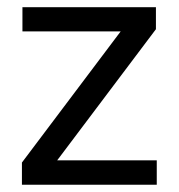

<svg xmlns="http://www.w3.org/2000/svg" viewBox="-20 -508 491 528"><path d="M411.1 -67.1V0H40.3V-61L311.8 -421.6H41.7V-488.2H408.8V-427.7L137.3 -67.1Z"/></svg>

Font: Anek Gujarati Medium
Style: Regular
Weight: 500
Designer: Mrunmayee Ghaisas (Gujarati), Yesha Goshar (Latin)
Foundry: Ek Type
Version: Version 1.003